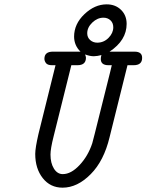

<svg xmlns="http://www.w3.org/2000/svg" viewBox="-20 -847 670 878"><path d="M141.1 -143.1Q141.1 -169.9 155.8 -233.9L233.9 -548.8H217.8Q197.8 -548.8 190.4 -558.3Q183.1 -567.9 183.1 -578.1Q183.1 -611.3 223.1 -610.8H348.1Q319.3 -638.7 318.8 -679.2Q318.8 -737.3 366 -782.2Q413.1 -827.1 467.8 -827.1Q507.8 -827.1 533.4 -802Q559.1 -776.9 559.1 -737.8Q559.1 -662.6 481 -610.8H595.2Q630.4 -610.8 629.9 -582Q629.9 -548.8 590.8 -548.8H563Q561 -541 481 -219.2Q455.1 -111.3 395 -50.8Q334 11.2 266.1 11.2Q210 11.2 175.5 -32.5Q141.1 -76.2 141.1 -143.1ZM210.9 -140.1Q210.9 -101.1 226.6 -75.9Q242.2 -50.8 267.1 -50.8Q305.2 -50.8 344 -92.3Q382.8 -133.8 401.9 -191.9Q403.8 -198.7 407.5 -213.4Q411.1 -228 413.1 -234.9L482.9 -514.2Q483.9 -520 487.1 -531.5Q490.2 -543 491.2 -548.8H476.1Q440.9 -548.8 440.9 -577.1Q440.9 -585.9 443.8 -595.2Q425.8 -590.3 409.2 -589.8Q391.1 -589.8 369.1 -598.1Q373 -588.4 373 -583Q373 -548.8 334 -548.8H306.2L225.1 -223.1Q210.9 -167 210.9 -140.1ZM378.9 -694.8Q378.9 -675.8 392.3 -663.8Q405.8 -651.9 424.8 -651.9Q454.6 -651.9 476.3 -673.8Q498 -695.8 498 -722.2Q498 -742.2 485.1 -754.2Q472.2 -766.1 453.1 -766.1Q425.3 -766.1 402.1 -743.9Q378.9 -721.7 378.9 -694.8Z"/></svg>

Font: CMU Typewriter Text
Style: Italic
Weight: 500
Italic angle: -14.04°
Version: Version 0.7.0